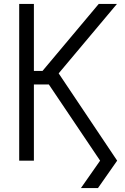

<svg xmlns="http://www.w3.org/2000/svg" viewBox="-20 -820 640 980"><path d="M103 -389V-458H197L484 -800H577L232 -389ZM393 140 491 0H578L480 140ZM78 0V-800H153V0ZM491 0 207 -422 257 -479 578 0Z"/></svg>

Font: Victor Mono
Style: Regular
Weight: 400
Monospace: yes
Designer: Rune Bjørnerås
Version: Version 1.561;gftools[0.9.30]